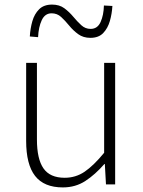

<svg xmlns="http://www.w3.org/2000/svg" viewBox="-20 -804 623 837"><path d="M254 13Q172 13 133 -37Q94 -87 94 -190V-530H141V-196Q141 -111 169.5 -70Q198 -29 262 -29Q310 -29 349 -55.5Q388 -82 434 -138V-530H482V0H442L437 -89H435Q395 -43 352 -15Q309 13 254 13ZM374 -639Q343 -639 321 -655Q299 -671 281.5 -692.5Q264 -714 246.5 -730Q229 -746 205 -746Q176 -746 162 -716Q148 -686 146 -642L110 -645Q112 -680 121 -711.5Q130 -743 150.5 -763.5Q171 -784 207 -784Q239 -784 260.5 -768Q282 -752 299.5 -731Q317 -710 334.5 -694Q352 -678 375 -678Q405 -678 418.5 -708Q432 -738 433 -780L470 -778Q468 -744 459 -712.5Q450 -681 430 -660Q410 -639 374 -639Z"/></svg>

Font: Noto Sans KR ExtraLight
Style: Regular
Weight: 250
Designer: Ryoko NISHIZUKA  (kana, bopomofo & ideographs); Paul D. Hunt (Latin, Greek & Cyrillic); Sandoll Communications , Soo-you
Foundry: Adobe
Version: Version 2.004-H2;hotconv 1.0.118;makeotfexe 2.5.65603